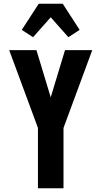

<svg xmlns="http://www.w3.org/2000/svg" viewBox="-20 -1002 540 1022"><path d="M182 0V-321L29 -735H174L250 -484L326 -735H471L318 -321V0ZM156 -804 96 -843 186 -982H314L404 -843L344 -804L250 -910Z"/></svg>

Font: Iosevka Heavy
Style: Regular
Weight: 900
Monospace: yes
Designer: Belleve Invis
Foundry: Belleve Invis
Version: Version 32.5.0; ttfautohint (v1.8.4)